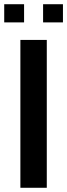

<svg xmlns="http://www.w3.org/2000/svg" viewBox="-28 -889 318 909"><path d="M68.5 0V-700H193.5V0ZM-8 -783V-869H86V-783ZM176 -783V-869H270V-783Z"/></svg>

Font: Cabin
Style: Bold
Weight: 700
Width: 4
Designer: Pablo Impallari
Foundry: Pablo Impallari. http://www.impallari.com Igino Marini. http://www.ikern.com
Version: Version 3.001